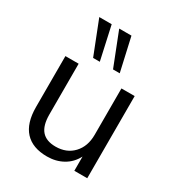

<svg xmlns="http://www.w3.org/2000/svg" viewBox="-183 -891 944 1018"><g transform="rotate(30 288.5 -382.5)"><path d="M499 -503V0H420V-87Q396 -41 353 -17Q310 7 256 7Q167 7 121 -43Q75 -93 75 -191V-503H156V-193Q156 -125 184 -93Q212 -61 269 -61Q336 -61 377 -104.5Q418 -148 418 -219V-503ZM207 -568 127 -772H203L248 -568ZM329 -568 249 -772H324L370 -568Z"/></g></svg>

Font: Muli-Regular
Style: Regular
Weight: 400
Version: Version 2.000